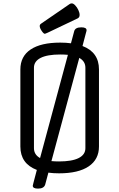

<svg xmlns="http://www.w3.org/2000/svg" viewBox="-20 -1006 703 1131"><path d="M563 -597V-143Q563 -67 502.5 -26Q442 15 328 15Q294 15 265 11L246 82Q238 105 204 105Q173 105 173 88Q173 88 177 71L197 -5Q100 -42 100 -143V-597Q100 -674 160.5 -714.5Q221 -755 335 -755Q369 -755 398 -751L417 -822Q423 -845 459 -845Q490 -845 490 -828Q490 -824 486 -811L466 -735Q563 -698 563 -597ZM180 -607V-133Q180 -95 216 -75L380 -683Q359 -685 335 -685Q259 -685 219.5 -665Q180 -645 180 -607ZM483 -607Q483 -645 447 -665L283 -57Q304 -55 328 -55Q404 -55 443.5 -75Q483 -95 483 -133ZM244 -807Q237 -807 225.5 -824Q214 -841 214 -853Q214 -862 224 -868L390 -982Q395 -986 403 -986Q412 -986 423 -974.5Q434 -963 441.5 -947Q449 -931 449 -918Q449 -904 438 -898L262 -814Q252 -810 249 -808.5Q246 -807 244 -807Z"/></svg>

Font: Offside
Style: Regular
Weight: 400
Designer: Eduardo Rodriguez Tunni
Foundry: Eduardo Rodriguez Tunni
Version: Version 1.002; ttfautohint (v1.8.4.7-5d5b);gftools[0.9.23]